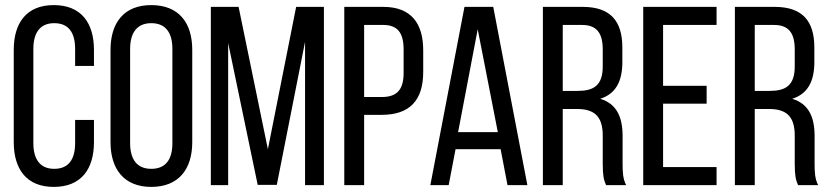

<svg xmlns="http://www.w3.org/2000/svg" viewBox="-20 -727 3260 754"><path d="M191 -707C84 -707 34 -637 34 -531V-169C34 -63 84 7 191 7C299 7 349 -63 349 -169V-256H275V-165C275 -102 250 -64 193 -64C137 -64 111 -102 111 -165V-535C111 -598 137 -636 193 -636C250 -636 275 -598 275 -535V-468H349V-531C349 -637 299 -707 191 -707Z M414 -169C414 -63 467 7 574 7C682 7 735 -63 735 -169V-531C735 -638 682 -707 574 -707C467 -707 414 -638 414 -531ZM491 -535C491 -598 518 -636 574 -636C631 -636 657 -598 657 -535V-165C657 -101 631 -64 574 -64C518 -64 491 -101 491 -165Z M1178 -563V0H1252V-700H1143L1032 -141L917 -700H808V0H876V-558L992 -1H1067Z M1332 -700V0H1410V-276H1479C1590 -276 1642 -334 1642 -445V-529C1642 -635 1595 -700 1485 -700ZM1410 -346V-629H1485C1542 -629 1565 -597 1565 -533V-440C1565 -373 1537 -346 1479 -346Z M1946 -141 1973 0H2051L1917 -700H1804L1670 0H1742L1769 -141ZM1856 -612 1935 -208H1779Z M2112 -700V0H2190V-299H2245C2310 -299 2347 -274 2347 -195V-85C2347 -38 2351 -20 2360 0H2439C2426 -24 2425 -53 2425 -84V-193C2425 -268 2401 -320 2337 -339C2397 -358 2424 -406 2424 -483V-540C2424 -644 2378 -700 2268 -700ZM2190 -370V-629H2266C2324 -629 2347 -596 2347 -533V-466C2347 -390 2310 -370 2248 -370Z M2584 -390V-629H2794V-700H2506V0H2794V-71H2584V-320H2755V-390Z M2866 -700V0H2944V-299H2999C3064 -299 3101 -274 3101 -195V-85C3101 -38 3105 -20 3114 0H3193C3180 -24 3179 -53 3179 -84V-193C3179 -268 3155 -320 3091 -339C3151 -358 3178 -406 3178 -483V-540C3178 -644 3132 -700 3022 -700ZM2944 -370V-629H3020C3078 -629 3101 -596 3101 -533V-466C3101 -390 3064 -370 3002 -370Z"/></svg>

Font: VL Bebas Neue Regular
Style: Regular
Weight: 400
Designer: Ryoichi Tsunekawa
Foundry: Ryoichi Tsunekawa
Version: Version 001.003